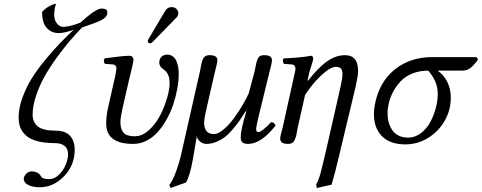

<svg xmlns="http://www.w3.org/2000/svg" viewBox="-20 -718 2438 971"><path d="M277.8 -550.8Q247.1 -550.8 227.3 -566.4Q207.5 -582 200.2 -605Q192.9 -627.9 192.9 -658.2Q209.5 -674.8 221.7 -682.4Q233.9 -689.9 254.9 -698.2H263.2Q262.7 -696.3 260.3 -688.5Q257.8 -680.7 256.8 -675.8Q253.9 -649.4 253.9 -646Q253.9 -616.2 268.1 -599.1Q282.2 -582 299.8 -582Q307.1 -582 311 -583Q345.2 -586.9 387.2 -604Q453.6 -665.5 485.8 -673.8Q488.8 -674.8 495.1 -674.8Q522.9 -674.8 522.9 -654.8Q522.9 -648.9 522 -646Q517.1 -628.4 490.5 -615.2Q463.9 -602.1 395 -579.1Q362.8 -545.9 331.5 -509.3Q300.3 -472.7 265.4 -424.3Q230.5 -376 204.8 -330.1Q179.2 -284.2 162.1 -232.9Q145 -181.6 145 -138.2Q145 -100.1 171.1 -78.6Q197.3 -57.1 263.2 -57.1Q275.9 -57.1 280.8 -56.2Q319.3 -51.3 338.6 -26.1Q357.9 -1 357.9 39.1Q357.9 117.7 304 173.3Q250 229 181.2 229Q144 229 122.1 217Q100.1 205.1 100.1 187Q100.1 174.3 111.8 161.6Q123.5 148.9 140.1 148.9Q157.2 148.9 169.9 156.2Q182.6 163.6 188 174.8Q194.3 188 229 188Q254.9 188 277.6 166Q300.3 144 312.3 115.2Q324.2 86.4 324.2 62Q324.2 33.7 306.4 19.8Q288.6 5.9 259.8 5.9Q207 5.9 169.9 -3.9Q132.8 -13.7 112.3 -32Q91.8 -50.3 83 -72.5Q74.2 -94.7 74.2 -124Q74.2 -171.4 93.5 -224.1Q112.8 -276.9 140.4 -321.3Q168 -365.7 208.7 -415Q249.5 -464.4 281.5 -497.6Q313.5 -530.8 353 -567.9Q306.6 -550.8 277.8 -550.8Z M883.8 -346.2Q883.8 -310.5 876.7 -270.5Q869.6 -230.5 856.4 -190.7Q843.3 -150.9 823 -114.7Q802.7 -78.6 778.1 -50.8Q753.4 -22.9 721.2 -6.6Q689 9.8 653.8 9.8Q517.1 9.8 517.1 -92.8Q517.1 -131.8 525.9 -169.9Q530.3 -189.5 538.8 -228Q547.4 -266.6 551.8 -286.1Q553.2 -292 555.9 -303.5Q558.6 -314.9 560.1 -320.8Q568.8 -362.3 568.8 -372.1Q568.8 -379.9 564.2 -385.7Q559.6 -391.6 550.8 -392.1Q544.4 -392.6 530.8 -393.6Q517.1 -394.5 510.7 -395Q500 -411.6 509.8 -422.9Q520.5 -424.3 543.2 -427.2Q565.9 -430.2 578.1 -431.6Q590.3 -433.1 606.4 -434.6Q622.6 -436 633.8 -436Q654.8 -436 654.8 -415Q654.8 -410.6 652.8 -400.9Q651.4 -392.1 648.4 -378.9Q645.5 -365.7 640.9 -348.1Q636.2 -330.6 633.8 -319.8Q632.8 -316.4 631.3 -308.8Q629.9 -301.3 628.9 -297.9Q624.5 -278.8 616 -241.5Q607.4 -204.1 603 -185.1L600.1 -172.9Q588.9 -121.6 588.9 -101.1Q588.9 -64.9 604.7 -46.9Q620.6 -28.8 661.6 -28.8Q668 -28.8 681.6 -30.8Q713.9 -38.6 744.1 -70.3Q774.4 -102.1 794.2 -142.8Q814 -183.6 825.9 -225.6Q837.9 -267.6 837.9 -298.8Q837.9 -318.8 833 -332Q827.6 -349.6 815.9 -359.9Q812.5 -363.3 805.2 -368.7Q797.9 -374 794.9 -377Q785.6 -388.2 785.6 -401.9Q785.6 -428.7 809.1 -439Q817.9 -441.9 824.7 -441.9Q841.8 -441.9 854.2 -432.6Q866.7 -423.3 872.8 -408Q878.9 -392.6 881.3 -377.4Q883.8 -362.3 883.8 -346.2ZM816.9 -665Q827.1 -682.1 848.6 -682.1Q862.3 -682.1 872.1 -672.9Q881.8 -663.6 881.8 -650.9Q881.8 -646 880.9 -644Q878.9 -634.8 872.1 -628.9L752.9 -506.8Q745.1 -499 739.7 -499Q734.4 -499 730.7 -502.2Q727.1 -505.4 727.1 -509.8V-512.2L728 -513.2Q728 -513.7 728.5 -514.9Q729 -516.1 729 -517.1Q731 -521 731.9 -522L804.7 -645Q810.1 -653.3 816.9 -665Z M897.5 57.1 991.2 -356.9Q992.7 -363.8 994.9 -376Q997.1 -388.2 998.5 -395.5Q1000 -402.8 1003.4 -412.1Q1006.8 -421.4 1010.7 -426.5Q1014.6 -431.6 1021.5 -435.3Q1028.3 -439 1037.6 -439Q1060.5 -439 1070.1 -432.4Q1079.6 -425.8 1079.6 -412.1Q1079.6 -407.7 1076.2 -392.3Q1072.8 -377 1068.1 -358.9Q1063.5 -340.8 1062.5 -335.9L1019.5 -147Q994.1 -40 1062.5 -40Q1083.5 -40 1111.6 -64Q1139.6 -87.9 1164.3 -122.1Q1189 -156.2 1208.7 -189.9Q1228.5 -223.6 1238.3 -247.1L1267.6 -356.9Q1269.5 -364.7 1272.2 -379.6Q1274.9 -394.5 1277.1 -402.8Q1279.3 -411.1 1283.4 -420.7Q1287.6 -430.2 1295.2 -434.6Q1302.7 -439 1313.5 -439Q1336.4 -439 1345.9 -432.4Q1355.5 -425.8 1355.5 -412.1Q1355.5 -406.7 1353.3 -396.2Q1351.1 -385.7 1347.4 -371.8Q1343.8 -357.9 1342.3 -352.1L1286.6 -124Q1275.4 -74.2 1275.4 -66.9Q1275.4 -49.8 1285.6 -49.8Q1296.9 -49.8 1317.4 -67.6Q1337.9 -85.4 1350.6 -100.1Q1367.7 -100.1 1373.5 -83Q1301.3 9.8 1234.4 9.8Q1213.4 9.8 1205.3 1.2Q1197.3 -7.3 1197.3 -22.9Q1197.3 -62.5 1225.6 -153.8L1222.7 -155.8Q1204.1 -127 1192.4 -109.6Q1180.7 -92.3 1159.2 -66.7Q1137.7 -41 1119.4 -26.6Q1101.1 -12.2 1075.4 -1.2Q1049.8 9.8 1023.4 9.8Q1006.8 9.8 991.9 -2.2Q977.1 -14.2 975.6 -29.8L956.5 81.1Q940.9 171.9 920.4 205.1L842.3 232.9L836.4 216.8Q853.5 196.8 871.1 147.5Q888.7 98.1 897.5 57.1Z M1537.1 -319.8 1535.2 -310.1H1538.1Q1590.3 -377.4 1634.8 -408.2Q1679.2 -439 1725.1 -439Q1791 -439 1791 -358.9Q1791 -335.9 1779.3 -283.2L1710.9 2.9Q1707.5 16.1 1695.6 66.9Q1683.6 117.7 1675 150.6Q1666.5 183.6 1657.2 215.8L1582 232.9L1579.1 214.8Q1591.3 193.4 1601.1 157.7Q1610.8 122.1 1638.2 2.9L1701.2 -274.9Q1711.9 -321.8 1711.9 -342.8Q1711.9 -364.3 1703.4 -372.1Q1694.8 -379.9 1677.2 -379.9Q1655.8 -379.9 1622.3 -352.1Q1588.9 -324.2 1563.2 -293Q1537.6 -261.7 1522.9 -237.8L1485.4 -71.8Q1484.4 -67.9 1482.2 -53.2Q1480 -38.6 1477.8 -30.5Q1475.6 -22.5 1470.9 -11.5Q1466.3 -0.5 1458.3 4.6Q1450.2 9.8 1439 9.8Q1415.5 9.8 1406.2 2.7Q1397 -4.4 1397 -18.1Q1397 -26.9 1402.6 -46.9Q1408.2 -66.9 1409.2 -71.8L1462.9 -314Q1474.1 -359.9 1474.1 -371.1Q1474.1 -390.6 1456.1 -392.1L1416 -395Q1405.3 -411.6 1415 -422.9Q1508.3 -426.8 1552.2 -436Q1564 -436 1564 -420.9Q1564 -415 1560.3 -403.8Q1556.6 -392.6 1549.6 -369.6Q1542.5 -346.7 1537.1 -319.8Z M2043.9 -22Q2078.6 -22 2108.2 -44.2Q2137.7 -66.4 2155.8 -100.1Q2173.8 -133.8 2183.8 -170.9Q2193.8 -208 2193.8 -241.2Q2193.8 -276.4 2182.1 -304Q2170.4 -331.5 2146 -360.8Q2100.6 -360.8 2064 -345.7Q2027.3 -330.6 2004.6 -305.2Q1981.9 -279.8 1968 -253.7Q1954.1 -227.5 1946.8 -198.2Q1939.9 -168.9 1939.9 -145Q1939.9 -121.1 1945.6 -100.1Q1951.2 -79.1 1962.9 -61Q1974.6 -43 1995.4 -32.5Q2016.1 -22 2043.9 -22ZM2317.9 -360.8H2192.9Q2222.7 -341.3 2241.2 -305.4Q2259.8 -269.5 2259.8 -223.1Q2259.8 -161.6 2229 -107.4Q2198.2 -53.2 2145 -20.5Q2091.8 12.2 2029.8 12.2Q1953.1 12.2 1912.1 -28.8Q1871.1 -69.8 1871.1 -140.1Q1871.1 -169.9 1877.9 -199.2Q1900.9 -306.6 1978 -367.9Q2055.2 -429.2 2166 -429.2H2389.6L2397.9 -417Q2376.5 -387.7 2359.4 -374.3Q2342.3 -360.8 2317.9 -360.8Z"/></svg>

Font: Common Serif
Style: Italic
Weight: 400
Italic angle: -12°
Designer: Philipp H. Poll, Khaled Hosny
Foundry: Stefan Peev, Context Ltd.
Version: Version 1.026